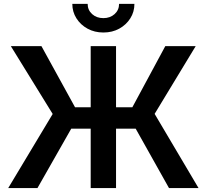

<svg xmlns="http://www.w3.org/2000/svg" viewBox="-20 -964 1060 984"><path d="M574.7 -727.5V0H444.8V-727.5ZM22 0 250 -379.9 35.6 -727.5H192.4L364.7 -414.1H658.2L827.1 -727.5H982.9L772.5 -380.4L997.6 0H846.2L675.3 -304.7H345.2L171.9 0ZM509.8 -797.4Q464.8 -797.4 429 -816.9Q393.1 -836.4 371.8 -869.9Q350.6 -903.3 350.6 -944.3H429.2Q429.2 -912.6 452.1 -891.8Q475.1 -871.1 509.8 -871.1Q544.4 -871.1 567.4 -891.8Q590.3 -912.6 590.3 -944.3H668.9Q668.9 -903.3 647.9 -870.1Q627 -836.9 591.1 -817.1Q555.2 -797.4 509.8 -797.4Z"/></svg>

Font: Inter 18pt SemiBold
Style: Regular
Weight: 600
Designer: Rasmus Andersson
Foundry: rsms
Version: Version 4.001;git-66647c0bb